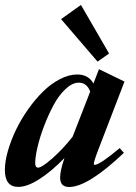

<svg xmlns="http://www.w3.org/2000/svg" viewBox="-52 -748 553 779"><path d="M343.8 -498 195.8 -670.4 276.4 -728 390.6 -530.8ZM22 10.3Q-32.2 10.3 -32.2 -58.6Q-32.2 -92.8 -20 -135.5Q-7.8 -178.2 12.7 -220.9Q33.2 -263.7 62 -304.4Q90.8 -345.2 122.6 -376.5Q154.3 -407.7 190.9 -426.8Q227.5 -445.8 261.2 -445.8Q307.1 -445.8 327.1 -409.2L349.6 -467.3L453.1 -417L349.1 -146.5Q328.6 -93.8 328.6 -83Q328.6 -79.1 332 -79.1Q352.5 -79.1 433.6 -147L450.7 -127.9Q304.7 10.7 228.5 10.7Q191.9 10.7 191.9 -27.3Q191.9 -55.2 209.5 -106.9Q158.7 -54.2 108.9 -22Q59.1 10.3 22 10.3ZM90.8 -85.9Q90.8 -67.9 102.5 -67.9Q117.7 -67.9 160.2 -105.2Q202.6 -142.6 242.7 -193.4L314 -376.5Q300.3 -412.6 267.6 -412.6Q241.2 -412.6 213.6 -386.5Q186 -360.4 164.8 -320.6Q143.6 -280.8 126.5 -235.8Q109.4 -190.9 100.1 -150.6Q90.8 -110.4 90.8 -85.9Z"/></svg>

Font: Elstob Grade
Style: Italic
Weight: 400
Italic angle: -20°
Designer: Peter S. Baker
Version: Version 1.015